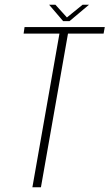

<svg xmlns="http://www.w3.org/2000/svg" viewBox="-20 -789 462 809"><path d="M116.5 0 230.5 -647.5H79.5L83.5 -675H421.5L416.5 -647.5H266.5L152.5 0ZM246 -700 187 -769H213.5L262 -715.5L328 -769H355L273 -700Z"/></svg>

Font: Anybody ExtraLight
Style: Italic
Weight: 200
Italic angle: -10°
Designer: Tyler Finck
Foundry: Etcetera Type Company
Version: Version 1.010; ttfautohint (v1.8.3) -l 8 -r 50 -G 200 -x 14 